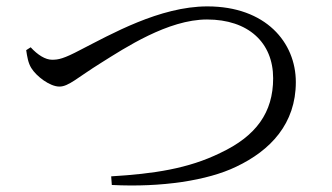

<svg xmlns="http://www.w3.org/2000/svg" viewBox="-20 -637 1040 601"><path d="M62 -480C65 -460 68 -440 78 -424C94 -398 136 -366 166 -366C195 -366 222 -394 296 -440C371 -487 506 -576 628 -576C757 -576 835 -504 835 -392C835 -285 782 -211 669 -158C569 -109 461 -93 328 -85L330 -58C486 -50 630 -72 719 -115C827 -166 906 -250 906 -380C906 -504 812 -617 629 -617C480 -617 326 -529 232 -481C179 -453 163 -450 143 -450C122 -450 98 -465 76 -489Z"/></svg>

Font: Source Han Serif
Style: Regular
Weight: 400
Designer: Ryoko NISHIZUKA 西塚涼子 (kana & ideographs); Frank Grießhammer (Latin, Greek & Cyrillic); Wenlong ZHANG 张文龙 (bopomofo); San
Foundry: Adobe Systems Incorporated
Version: Version 1.001;PS 1.001;hotconv 16.6.54;makeotf.lib2.5.65590